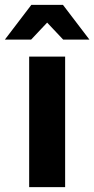

<svg xmlns="http://www.w3.org/2000/svg" viewBox="-45 -770 388 790"><path d="M223 -537H75V0H223ZM149 -677 215 -607H323L214 -750H84L-25 -607H83Z"/></svg>

Font: Montserrat-Alt1
Style: Bold
Weight: 700
Designer: Differentunic
Foundry: Differentunic
Version: Version 7.222